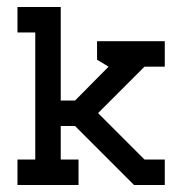

<svg xmlns="http://www.w3.org/2000/svg" viewBox="-20 -530 522 550"><path d="M452 0V-73H394L261 -206L394 -339H452V-412H258V-359L291 -339L195 -242H154V-510H30V-437H81V-73H30V0H205V-73H154V-169H195L364 0Z"/></svg>

Font: Venice Serif Bold
Style: Regular
Weight: 700
Designer: Bruno Pierini
Foundry: Unio | Creative Solutions
Version: Version 1.000;PS 001.000;hotconv 1.0.70;makeotf.lib2.5.58329